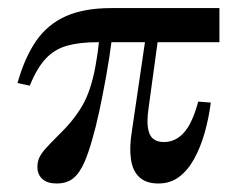

<svg xmlns="http://www.w3.org/2000/svg" viewBox="-20 -435 586 467"><path d="M52.4 -226.6 22.6 -233.1Q40.3 -296 68.5 -336.3Q96.8 -376.6 141.1 -396Q185.5 -415.3 250 -415.3H513.7V-332.3H216.1Q173.4 -332.3 143.1 -323.8Q112.9 -315.3 91.5 -292.7Q70.2 -270.2 52.4 -226.6ZM117.7 11.3Q95.2 11.3 83.1 0.4Q71 -10.5 71 -29Q71 -41.9 75.8 -52Q80.6 -62.1 91.1 -73.8Q101.6 -85.5 118.5 -102.4Q138.7 -121.8 153.6 -139.9Q168.5 -158.1 179.8 -177.4Q191.1 -196.8 198.8 -220.2Q206.5 -243.5 212.1 -273.4Q217.7 -303.2 221.8 -341.9H252.4Q246 -292.7 237.9 -248Q229.8 -203.2 221.4 -164.1Q212.9 -125 204 -94.4Q195.2 -63.7 186.3 -42.7Q174.2 -14.5 158.5 -1.6Q142.7 11.3 117.7 11.3ZM365.3 11.3Q335.5 11.3 319 -4Q302.4 -19.4 298.4 -48.4Q294.4 -77.4 300.8 -116.1L334.7 -346.8H365.3L341.1 -170.2Q337.1 -141.1 339.9 -123.4Q342.7 -105.6 352.4 -97.6Q362.1 -89.5 378.2 -89.5Q407.3 -89.5 427.8 -112.9Q448.4 -136.3 462.1 -187.9L492.7 -185.5Q487.9 -147.6 477.8 -112.1Q467.7 -76.6 452.4 -48.8Q437.1 -21 415.7 -4.8Q394.4 11.3 365.3 11.3Z"/></svg>

Font: Playfair 12pt Medium
Style: Regular
Weight: 500
Designer: Claus Eggers Sørensen
Foundry: Claus Eggers Sørensen
Version: Version 2.000;gftools[0.9.28]